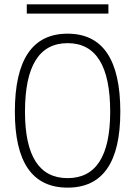

<svg xmlns="http://www.w3.org/2000/svg" viewBox="-20 -859 626 889"><path d="M293 9.8Q48.8 9.8 48.8 -341.8Q48.8 -703.1 293 -703.1Q537.1 -703.1 537.1 -341.8Q537.1 9.8 293 9.8ZM293 -34.2Q490.2 -34.2 490.2 -341.8Q490.2 -659.2 293 -659.2Q95.7 -659.2 95.7 -341.8Q95.7 -34.2 293 -34.2ZM104 -795.9V-838.9H481.9V-795.9Z"/></svg>

Font: Cascadia Code ExtraLight
Style: Regular
Weight: 200
Monospace: yes
Designer: Aaron Bell
Foundry: Saja Typeworks
Version: Version 2407.024; ttfautohint (v1.8.4)